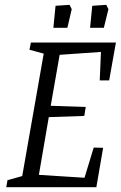

<svg xmlns="http://www.w3.org/2000/svg" viewBox="-20 -775 500 795"><path d="M393 -442 398 -560 227 -548 190 -337 335 -332 329 -295 182 -290 141 -51 330 -39 368 -164 407 -163 379 0H6L11 -29L72 -46L161 -553L102 -569L108 -599H460L432 -442ZM210 -751 268 -755 277 -737 259 -660H201ZM362 -751 420 -755 429 -737 410 -660H353Z"/></svg>

Font: Grenze Light
Style: Italic
Weight: 300
Italic angle: -10°
Designer: Renata Polastri
Foundry: Omnibus-Type
Version: Version 1.002; ttfautohint (v1.8)